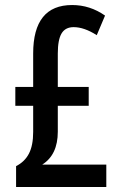

<svg xmlns="http://www.w3.org/2000/svg" viewBox="-20 -744 481 764"><path d="M267 -724Q338 -724 398 -682L365 -604Q315 -636 273 -636Q240 -636 225 -611Q210 -586 210 -531V-398H333V-323H210V-220Q210 -128 148 -89H403V0H44V-83Q78 -100 95 -132.5Q112 -165 112 -219V-323H41V-398H112V-531Q112 -724 267 -724Z"/></svg>

Font: Noto Sans Khmer UI ExtraCondensed Medium
Style: Regular
Weight: 500
Width: 2
Designer: Danh Hong and the Monotype Design Team
Foundry: Monotype Imaging Inc.
Version: Version 2.002; ttfautohint (v1.8.4.7-5d5b)